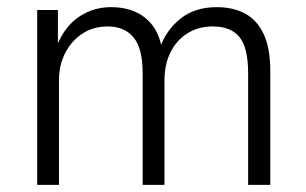

<svg xmlns="http://www.w3.org/2000/svg" viewBox="-20 -517 857 537"><path d="M84 0V-489H142V-385H138Q149 -417 170.5 -442.5Q192 -468 223 -482.5Q254 -497 291 -497Q348 -497 385 -468Q422 -439 432 -385H428Q445 -433 485 -465Q525 -497 586 -497Q633 -497 666.5 -478.5Q700 -460 718 -420.5Q736 -381 736 -318V0H674V-312Q674 -383 650 -413Q626 -443 575 -443Q535 -443 504.5 -424Q474 -405 457 -371Q440 -337 440 -291V0H379V-312Q379 -382 353.5 -412.5Q328 -443 281 -443Q241 -443 210.5 -423Q180 -403 162.5 -369Q145 -335 145 -293V0Z"/></svg>

Font: Nunito Sans 10pt SemiCondensed Light
Style: Regular
Weight: 300
Width: 4
Designer: Vernon Adams
Foundry: Vernon Adams
Version: Version 3.101;gftools[0.9.27]